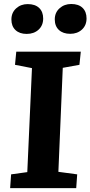

<svg xmlns="http://www.w3.org/2000/svg" viewBox="-20 -965 464 985"><path d="M144 -615.5 57 -632.5 63.5 -700H394.5L387.5 -632.5L302 -617L279.5 -83.5L376 -70.5L371 0H32L37 -70.5L120 -82ZM38.5 -865Q38.5 -900 62.7 -922Q87 -944 122 -944Q160 -944 180.8 -924.3Q201.5 -904.5 201.5 -870Q201.5 -834.5 177.8 -812.7Q154 -791 117 -791Q80.5 -791 59.5 -810.7Q38.5 -830.5 38.5 -865ZM261 -865.5Q261 -900.5 285.5 -922.5Q310 -944.5 345.5 -944.5Q383 -944.5 403.5 -924.8Q424 -905 424 -870.5Q424 -835 400.3 -813.2Q376.5 -791.5 340.5 -791.5Q303.5 -791.5 282.3 -811.2Q261 -831 261 -865.5Z"/></svg>

Font: Literata
Style: Italic
Weight: 400
Italic angle: -2°
Designer: Latin by Veronika Burian and Jose Scaglione. Greek by Irene Vlachou. Cyrillic by Vera Evstafieva
Foundry: TypeTogether
Version: Version 3.103;gftools[0.9.29]